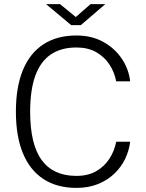

<svg xmlns="http://www.w3.org/2000/svg" viewBox="-20 -906 712 936"><path d="M353 -733Q427 -733 483.5 -701.8Q540 -670.5 574 -619.5Q608 -568.5 614.5 -509.5H546.5Q538 -554.5 513.2 -592Q488.5 -629.5 448.5 -652Q408.5 -674.5 352.5 -674.5Q278 -674.5 227.8 -640.5Q177.5 -606.5 152.2 -537Q127 -467.5 127 -361Q127 -201.5 183.8 -125Q240.5 -48.5 352.5 -48.5Q408.5 -48.5 448.5 -71.2Q488.5 -94 513.2 -132Q538 -170 546.5 -215H614.5Q609.5 -172 590 -131.5Q570.5 -91 537.2 -59.2Q504 -27.5 457.8 -8.8Q411.5 10 353 10Q258 10 192 -33Q126 -76 91.8 -158.8Q57.5 -241.5 57.5 -361.5Q57.5 -482 91.8 -564.8Q126 -647.5 192 -690.2Q258 -733 353 -733ZM327 -783.5 204.5 -886H272.5L349.5 -823L421.5 -886H493.5L374 -783.5Z"/></svg>

Font: Public Sans ExtraLight
Style: Regular
Weight: 250
Designer: The Public Sans Project Authors: Dan O. Williams and USWDS (Libre Franklin designed by Pablo Impallari and Rodrigo Fuenz
Version: Version 1.007